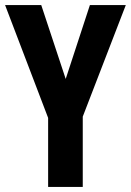

<svg xmlns="http://www.w3.org/2000/svg" viewBox="-20 -734 514 754"><path d="M238 -424 142 -714H0L169 -271V0H305V-276L474 -714H333Z"/></svg>

Font: Noto Sans Hebrew ExtraCondensed
Style: Bold
Weight: 700
Width: 2
Designer: Monotype Design Team
Foundry: Monotype Imaging Inc.
Version: Version 2.004